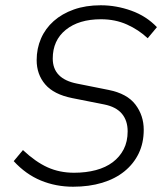

<svg xmlns="http://www.w3.org/2000/svg" viewBox="-20 -698 632 728"><path d="M257 10Q192 10 135 -13.5Q78 -37 32 -87L67 -129Q115 -84 160.5 -63.5Q206 -43 261 -43Q306 -43 343.5 -53Q381 -63 407.5 -83Q434 -103 449 -132Q464 -161 464 -200Q464 -241 442 -267Q420 -293 375 -302L254 -326Q184 -340 151.5 -378Q119 -416 119 -470Q119 -514 135.5 -552Q152 -590 183.5 -618Q215 -646 260 -662Q305 -678 362 -678Q421 -678 478 -657.5Q535 -637 575 -595L540 -553Q506 -585 461.5 -605Q417 -625 363 -625Q279 -625 229.5 -585Q180 -545 180 -476Q180 -399 272 -381L392 -357Q462 -343 493.5 -301.5Q525 -260 525 -206Q525 -156 506 -116.5Q487 -77 452 -48.5Q417 -20 367.5 -5Q318 10 257 10Z"/></svg>

Font: Celebes Light
Style: Italic
Weight: 300
Italic angle: -10°
Designer: Anugrah Pasau
Foundry: Lafontype
Version: Version 1.000; ttfautohint (v1.8.4)